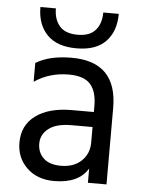

<svg xmlns="http://www.w3.org/2000/svg" viewBox="-52 -757 596 803"><g transform="rotate(5 246.0 -355.0)"><path d="M228 -61Q282 -61 314 -91.5Q346 -122 346 -169V-234H258Q194 -234 162 -209Q130 -184 130 -146Q130 -108 155 -84.5Q180 -61 228 -61ZM347 -60Q308 5 205 5Q134 5 90.5 -37Q47 -79 47 -143Q47 -216 102.5 -256.5Q158 -297 254 -297H346V-323Q346 -383 319 -413.5Q292 -444 228 -444Q147 -444 84 -401V-480Q141 -515 234 -515Q425 -515 425 -321V0H347ZM414 -715Q414 -642 373 -599Q332 -556 250 -556Q168 -556 126.5 -599Q85 -642 85 -715H150Q150 -669 174 -641Q198 -613 250 -613Q301 -613 325 -641Q349 -669 349 -715Z"/></g></svg>

Font: Hind Vadodara
Style: Regular
Weight: 400
Designer: Hitesh Malaviya
Foundry: Indian Type Foundry
Version: Version 1.001;PS 1.0;hotconv 1.0.86;makeotf.lib2.5.63406; tt